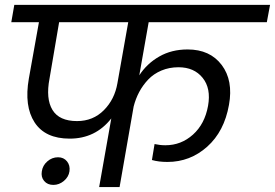

<svg xmlns="http://www.w3.org/2000/svg" viewBox="-20 -760 1117 780"><path d="M293 -268.1Q357.9 -268.1 401.9 -312.3Q445.8 -356.4 457 -421.9L501 -669.9H220.2L181.2 -440.9Q165.5 -358.9 193.1 -313.5Q220.7 -268.1 293 -268.1ZM25.9 -669.9 38.1 -740.2H1077.1L1064 -669.9H584L545.9 -454.1Q577.1 -502 627.2 -530.5Q677.2 -559.1 742.2 -559.1Q833 -559.1 880.6 -496.1Q928.2 -433.1 910.2 -334Q891.1 -226.1 821.8 -164.1Q752.4 -102.1 660.2 -102.1Q624.5 -102.1 597.2 -109.9L607.9 -174.8Q629.9 -169.9 651.9 -169.9Q715.8 -169.9 763.9 -213.1Q812 -256.3 825.2 -330.1Q837.9 -400.9 803.2 -443.8Q768.6 -486.8 705.1 -486.8Q667.5 -486.8 635.7 -473.4Q604 -460 582 -436.8Q560.1 -413.6 545.4 -386Q530.8 -358.4 522.9 -327.1L465.8 0H382.8L432.1 -278.8Q367.7 -196.8 263.2 -196.8Q163.6 -196.8 120.6 -262.7Q77.6 -328.6 97.2 -440.9L138.2 -669.9ZM196.8 -8.8Q172.9 -8.8 159.4 -24.7Q146 -40.5 149.9 -64Q153.3 -87.9 172.4 -104.5Q191.4 -121.1 215.8 -121.1Q238.8 -121.1 252.2 -104.5Q265.6 -87.9 262.2 -64Q258.8 -41 239.5 -24.9Q220.2 -8.8 196.8 -8.8Z"/></svg>

Font: Poppins
Style: Italic
Weight: 400
Italic angle: -10°
Designer: Ninad Kale (Devanagari), Jonny Pinhorn (Latin)
Foundry: Indian Type Foundry
Version: Version 3.200;PS 1.000;hotconv 16.6.54;makeotf.lib2.5.65590